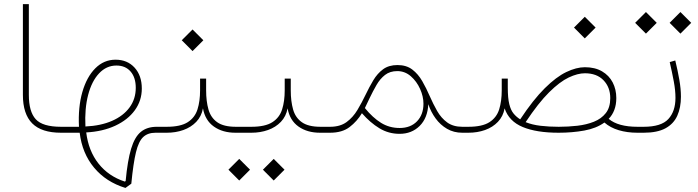

<svg xmlns="http://www.w3.org/2000/svg" viewBox="-20 -654 3440 946"><path d="M92.8 -633.8V-186.5Q92.8 -92.3 138.7 -46.1Q184.6 0 280.8 0H281.2V-29.3H280.8Q189.9 -29.3 156 -66.7Q122.1 -104 122.1 -186.5V-633.8Z M549.3 -359.9Q491.7 -359.9 449.5 -317.4Q407.2 -274.9 385.7 -200.4Q364.3 -126 369.1 -29.3H281.2Q276.4 -29.3 273.9 -25.4Q271.5 -21.5 271.5 -14.6Q271.5 -7.8 273.9 -3.9Q276.4 0 281.2 0H372.6Q384.8 101.6 443.6 172.1Q502.4 242.7 598.1 272L627 251Q636.7 150.4 649.9 96.2Q663.1 42 685.8 21Q708.5 0 746.1 0H772V-29.3H752.4Q704.6 -29.3 674.1 -4.4Q643.6 20.5 626 78.9Q608.4 137.2 599.1 237.8L595.2 240.7Q514.6 214.4 465.3 151.9Q416 89.4 404.8 -1.5Q486.3 -5.9 548.1 -34.7Q609.9 -63.5 644.3 -110.8Q678.7 -158.2 678.7 -217.8Q678.7 -281.7 643.1 -320.8Q607.4 -359.9 549.3 -359.9ZM400.9 -30.8Q396.5 -118.7 414.3 -186.5Q432.1 -254.4 468.3 -292.7Q504.4 -331.1 553.7 -331.1Q598.1 -331.1 623.5 -301.5Q648.9 -272 648.9 -221.2Q648.9 -166.5 618.4 -124.8Q587.9 -83 532.2 -58.6Q476.6 -34.2 400.9 -30.8Z M995.6 -209V-266.6H965.8V-209Q965.8 -155.8 953.1 -115.2Q940.4 -74.7 905 -52Q869.6 -29.3 801.3 -29.3H772Q765.6 -29.3 763.9 -25.1Q762.2 -21 762.2 -14.6Q762.2 -8.3 763.9 -4.2Q765.6 0 772 0H801.3Q845.7 0 883.5 -13.4Q921.4 -26.9 947 -53.7Q972.7 -80.6 980 -120.1Q990.7 -61 1033.7 -30.5Q1076.7 0 1140.1 0H1189V-29.3H1142.1Q1082 -29.3 1050.3 -51.8Q1018.6 -74.2 1007.1 -114.7Q995.6 -155.3 995.6 -209ZM875.5 -455.6 928.7 -402.3 981.9 -455.6 928.7 -508.8Z M1412.6 -209V-266.6H1382.8V-209Q1382.8 -155.8 1370.1 -115.2Q1357.4 -74.7 1322 -52Q1286.6 -29.3 1218.3 -29.3H1189Q1182.6 -29.3 1180.9 -25.1Q1179.2 -21 1179.2 -14.6Q1179.2 -8.3 1180.9 -4.2Q1182.6 0 1189 0H1218.3Q1262.7 0 1300.5 -13.4Q1338.4 -26.9 1364 -53.7Q1389.6 -80.6 1397 -120.1Q1407.7 -61 1450.7 -30.5Q1493.7 0 1557.1 0H1606V-29.3H1559.1Q1499 -29.3 1467.3 -51.8Q1435.5 -74.2 1424.1 -114.7Q1412.6 -155.3 1412.6 -209ZM1275.4 182.1 1328.6 235.4 1381.8 182.1 1328.6 128.9ZM1105.5 182.1 1158.7 235.4 1211.9 182.1 1158.7 128.9Z M1777.8 -121.6 1800.3 -168.9Q1817.4 -204.6 1835 -235.1Q1852.5 -265.6 1877 -284.7Q1901.4 -303.7 1937.5 -303.7Q1975.1 -303.7 2004.2 -278.3Q2033.2 -252.9 2049.8 -215.8Q2066.4 -178.7 2066.4 -143.1Q2066.4 -89.4 2034.7 -56.4Q2002.9 -23.4 1949.2 -23.4Q1898.4 -23.4 1857.4 -48.8Q1816.4 -74.2 1777.8 -121.6ZM1606 -29.3Q1599.6 -29.3 1597.9 -25.1Q1596.2 -21 1596.2 -14.6Q1596.2 -8.3 1597.9 -4.2Q1599.6 0 1606 0Q1666 0 1702.6 -28.1Q1739.3 -56.2 1763.2 -96.2Q1804.2 -49.3 1849.4 -22Q1894.5 5.4 1948.7 5.4Q2008.3 5.4 2047.6 -33.4Q2086.9 -72.3 2090.3 -140.6Q2103 -102.5 2126.2 -70.6Q2149.4 -38.6 2182.6 -19.3Q2215.8 0 2257.8 0H2258.3V-29.3H2257.8Q2212.9 -29.3 2183.3 -50.8Q2153.8 -72.3 2134 -106.9Q2114.3 -141.6 2097.2 -180.7Q2080.6 -219.2 2060.5 -254.2Q2040.5 -289.1 2011.5 -311.3Q1982.4 -333.5 1938.5 -333.5Q1895.5 -333.5 1867.4 -312.7Q1839.4 -292 1819.3 -258.5Q1799.3 -225.1 1781.2 -187Q1762.7 -148.4 1741 -112.1Q1719.2 -75.7 1687.5 -52.5Q1655.8 -29.3 1606 -29.3Z M2808.1 -518.1 2861.3 -464.8 2914.6 -518.1 2861.3 -571.3ZM2452.1 -266.6V-209Q2452.1 -155.8 2439.5 -115.2Q2426.8 -74.7 2391.4 -52Q2356 -29.3 2287.6 -29.3H2258.3Q2252 -29.3 2250.2 -25.1Q2248.5 -21 2248.5 -14.6Q2248.5 -8.3 2250.2 -4.2Q2252 0 2258.3 0H2287.6Q2332 0 2369.9 -13.4Q2407.7 -26.9 2433.3 -53.7Q2459 -80.6 2466.3 -120.1Q2487.8 -56.2 2555.7 -28.1Q2623.5 0 2732.4 0Q2799.3 0 2858.6 -10.7Q2918 -21.5 2958 -50.3Q2986.8 -24.9 3028.6 -12.5Q3070.3 0 3121.1 0H3121.6V-29.3H3121.1Q3073.2 -29.3 3037.8 -39.1Q3002.4 -48.8 2979 -68.4Q2997.1 -86.9 3006.8 -112.5Q3016.6 -138.2 3016.6 -170.9Q3016.6 -213.4 2998.8 -247.8Q2981 -282.2 2946.3 -302.5Q2911.6 -322.8 2861.8 -322.8Q2819.8 -322.8 2770.3 -299.1Q2720.7 -275.4 2664.1 -219.2Q2607.4 -163.1 2543 -65.9Q2523.9 -78.1 2510.3 -94.7Q2496.6 -111.3 2489.3 -140.9Q2481.9 -170.4 2481.9 -222.2V-266.6ZM2861.8 -293Q2920.4 -293 2953.6 -258.5Q2986.8 -224.1 2986.8 -170.4Q2986.8 -124.5 2964.8 -96.7Q2942.9 -68.8 2906.2 -54.2Q2869.6 -39.6 2824.5 -34.4Q2779.3 -29.3 2732.9 -29.3Q2685.1 -29.3 2643.6 -34.2Q2602.1 -39.1 2569.8 -52.2Q2632.8 -147 2685.5 -199.2Q2738.3 -251.5 2782.2 -272.2Q2826.2 -293 2861.8 -293Z M3307.1 -356 3279.8 -348.1Q3291.5 -297.4 3299.8 -252.9Q3308.1 -208.5 3308.1 -171.9Q3308.1 -105.5 3272.9 -67.4Q3237.8 -29.3 3151.4 -29.3H3121.6Q3115.2 -29.3 3113.5 -25.1Q3111.8 -21 3111.8 -14.6Q3111.8 -8.3 3113.5 -4.2Q3115.2 0 3121.6 0H3151.4Q3218.3 0 3258.5 -21.7Q3298.8 -43.5 3316.9 -83.5Q3335 -123.5 3335 -177.7Q3335 -216.3 3327.1 -261.2Q3319.3 -306.2 3307.1 -356ZM3279.3 -541.5 3332.5 -488.3 3385.7 -541.5 3332.5 -594.7ZM3109.4 -541.5 3162.6 -488.3 3215.8 -541.5 3162.6 -594.7Z"/></svg>

Font: Estedad-FD-VF Thin
Style: Regular
Weight: 100
Designer: Amin Abedi
Version: Version 5.0